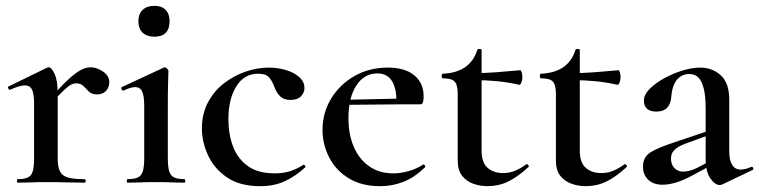

<svg xmlns="http://www.w3.org/2000/svg" viewBox="-20 -627 2606 659"><path d="M155 -271 148 -283Q186 -328 212.5 -352.5Q239 -377 257 -386.5Q275 -396 291 -396Q312 -396 333.5 -381.5Q355 -367 355 -345Q355 -327 344 -315Q333 -303 313 -303Q295 -303 285 -313Q275 -323 266 -332Q257 -341 241 -341Q233 -341 224 -336.5Q215 -332 199 -317Q183 -302 155 -271ZM41 0Q38 0 38 -6Q38 -12 41 -12Q75 -12 86 -26Q97 -40 97 -81V-272Q97 -304 90 -319Q83 -334 65 -334Q56 -334 43 -330Q30 -326 15 -319Q11 -318 8.5 -323.5Q6 -329 9 -330L140 -394Q145 -396 147 -396Q157 -396 167.5 -373Q178 -350 178 -306V-81Q178 -54 186 -38.5Q194 -23 214 -17.5Q234 -12 270 -12Q274 -12 274 -6Q274 0 270 0Q244 0 210.5 -1Q177 -2 138 -2Q111 -2 85.5 -1Q60 0 41 0Z M418 0Q415 0 415 -6Q415 -12 418 -12Q452 -12 463.5 -26Q475 -40 475 -81V-263Q475 -297 468 -312.5Q461 -328 444 -328Q436 -328 426 -325Q416 -322 404 -316Q400 -315 397.5 -321Q395 -327 398 -328L542 -395Q544 -396 545 -396Q549 -396 553.5 -391.5Q558 -387 558 -384Q558 -373 557 -344Q556 -315 556 -264V-81Q556 -40 567.5 -26Q579 -12 613 -12Q616 -12 616 -6Q616 0 613 0Q593 0 568 -1Q543 -2 515 -2Q488 -2 462.5 -1Q437 0 418 0ZM510 -501Q484 -501 469.5 -515Q455 -529 455 -555Q455 -579 469.5 -593Q484 -607 510 -607Q535 -607 548.5 -593Q562 -579 562 -555Q562 -501 510 -501Z M873 12Q804 12 760 -17.5Q716 -47 694.5 -93Q673 -139 673 -186Q673 -236 693.5 -275Q714 -314 748 -340.5Q782 -367 822.5 -381Q863 -395 903 -395Q932 -395 960 -387Q988 -379 1006.5 -363Q1025 -347 1025 -325Q1025 -309 1013 -296.5Q1001 -284 977 -284Q955 -284 942.5 -295.5Q930 -307 922 -328Q914 -350 903 -362Q892 -374 866 -374Q818 -374 791 -330.5Q764 -287 764 -218Q764 -167 779.5 -125Q795 -83 830 -57.5Q865 -32 923 -32Q952 -32 974.5 -39Q997 -46 1021 -61Q1023 -63 1026.5 -59Q1030 -55 1028 -53Q993 -21 956.5 -4.5Q920 12 873 12Z M1285 12Q1221 12 1177 -15Q1133 -42 1110 -86.5Q1087 -131 1087 -181Q1087 -240 1116.5 -288.5Q1146 -337 1196.5 -366Q1247 -395 1311 -395Q1370 -395 1402 -368.5Q1434 -342 1434 -296Q1434 -285 1432 -277Q1430 -269 1423 -269H1340Q1343 -317 1327 -346Q1311 -375 1275 -375Q1230 -375 1203 -333.5Q1176 -292 1176 -222Q1176 -165 1194.5 -122.5Q1213 -80 1247.5 -56Q1282 -32 1330 -32Q1355 -32 1382 -39.5Q1409 -47 1432 -62Q1434 -64 1437.5 -60Q1441 -56 1439 -53Q1403 -18 1365 -3Q1327 12 1285 12ZM1147 -267 1146 -284 1368 -289V-269Z M1653 12Q1629 12 1605.5 4Q1582 -4 1566.5 -23Q1551 -42 1551 -77V-303Q1551 -325 1546.5 -337Q1542 -349 1531 -353.5Q1520 -358 1500 -358Q1496 -358 1496 -366Q1496 -374 1500 -374Q1547 -376 1576.5 -396.5Q1606 -417 1618 -455Q1619 -459 1626 -459Q1633 -459 1633 -455V-110Q1633 -69 1653.5 -51Q1674 -33 1707 -33Q1731 -33 1751.5 -42.5Q1772 -52 1786 -63Q1789 -65 1793 -60.5Q1797 -56 1793 -53Q1756 -19 1723.5 -3.5Q1691 12 1653 12ZM1762 -336Q1722 -345 1684.5 -348.5Q1647 -352 1604 -352V-376Q1645 -376 1683.5 -379Q1722 -382 1766 -386Q1768 -386 1770.5 -379Q1773 -372 1773 -362Q1773 -353 1769.5 -344Q1766 -335 1762 -336Z M1990 12Q1966 12 1942.5 4Q1919 -4 1903.5 -23Q1888 -42 1888 -77V-303Q1888 -325 1883.5 -337Q1879 -349 1868 -353.5Q1857 -358 1837 -358Q1833 -358 1833 -366Q1833 -374 1837 -374Q1884 -376 1913.5 -396.5Q1943 -417 1955 -455Q1956 -459 1963 -459Q1970 -459 1970 -455V-110Q1970 -69 1990.5 -51Q2011 -33 2044 -33Q2068 -33 2088.5 -42.5Q2109 -52 2123 -63Q2126 -65 2130 -60.5Q2134 -56 2130 -53Q2093 -19 2060.5 -3.5Q2028 12 1990 12ZM2099 -336Q2059 -345 2021.5 -348.5Q1984 -352 1941 -352V-376Q1982 -376 2020.5 -379Q2059 -382 2103 -386Q2105 -386 2107.5 -379Q2110 -372 2110 -362Q2110 -353 2106.5 -344Q2103 -335 2099 -336Z M2459 6Q2455 8 2450 8Q2434 8 2418 -15Q2402 -38 2402 -82V-255Q2402 -297 2395.5 -323Q2389 -349 2377 -361Q2365 -373 2346 -373Q2328 -373 2314.5 -363.5Q2301 -354 2293.5 -337Q2286 -320 2284 -294Q2282 -270 2269.5 -257Q2257 -244 2233 -244Q2211 -244 2200.5 -254Q2190 -264 2190 -281Q2190 -302 2210 -322Q2230 -342 2260 -358.5Q2290 -375 2323 -385Q2356 -395 2383 -395Q2425 -395 2454 -368.5Q2483 -342 2483 -285V-108Q2483 -77 2493 -61Q2503 -45 2522 -45Q2538 -45 2558 -54Q2563 -56 2565 -50.5Q2567 -45 2562 -43ZM2254 7Q2223 7 2205 -10Q2187 -27 2187 -55Q2187 -88 2212.5 -104Q2238 -120 2293 -138L2412 -178L2415 -164L2330 -133Q2305 -123 2294 -111.5Q2283 -100 2283 -83Q2283 -62 2295 -50Q2307 -38 2325 -38Q2334 -38 2346.5 -41Q2359 -44 2373 -51L2438 -85L2440 -70L2353 -23Q2327 -9 2301.5 -1Q2276 7 2254 7Z"/></svg>

Font: Cormorant SemiBold
Style: Regular
Weight: 600
Designer: Christian Thalmann (Catharsis Fonts)
Foundry: Catharsis Fonts
Version: Version 4.000